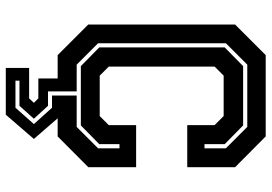

<svg xmlns="http://www.w3.org/2000/svg" viewBox="-154 -586 914 646"><g transform="rotate(90 303.0 -263.0)"><path d="M208.5 174.5V96H311L326 80L311 65H244V0H165.5L62.5 -103V-597L165.5 -700H439L542.5 -597V-436H401V-528L370.5 -558.5H234.5L204 -528V-172L234.5 -141.5H370.5L401 -172V-264H542.5V-103L439 0H378L447.5 80L366 174.5ZM251.5 142H342.5L397.5 80L342.5 19H301.5V-64H407L479 -136V-208H465V-140L402 -78H202.5L139.5 -140V-562L202.5 -624H402L465 -562V-494H479V-566L407 -638H197.5L125.5 -566V-136L197.5 -64H287.5V32.5H336L379.5 80L336 128.5H251.5Z"/></g></svg>

Font: Tourney
Style: Bold
Weight: 700
Designer: Tyler Finck
Foundry: Etcetera Type Co
Version: Version 1.015